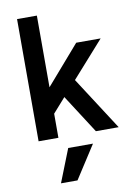

<svg xmlns="http://www.w3.org/2000/svg" viewBox="-106 -808 813 1145"><g transform="rotate(-10 300.0 -235.0)"><path d="M80 0H200V-146L277 -233L427 0H565L357 -322L551 -540H403L200 -306V-740H80ZM397 70H247L168 270H268Z"/></g></svg>

Font: CommitMono
Style: Bold
Weight: 700
Monospace: yes
Designer: Eigil Nikolajsen
Foundry: Eigil Nikolajsen
Version: Version 1.143